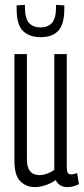

<svg xmlns="http://www.w3.org/2000/svg" viewBox="-20 -755 343 785"><path d="M122 10Q88 10 63.5 -13.5Q39 -37 39 -97V-534H90V-103Q90 -39 142 -39Q155 -39 172.5 -45Q190 -51 202 -61V-534H253V-67Q253 -42 270 -42Q283 -42 295 -48L303 -2Q279 10 255 10Q238 10 225.5 2Q213 -6 208 -19Q190 -6 167 2Q144 10 122 10ZM146 -603Q101 -603 74.5 -628Q48 -653 48 -719Q48 -722 48 -725.5Q48 -729 48 -733L82 -735V-724Q82 -681 98 -662Q114 -643 146 -643Q177 -643 193 -662Q209 -681 209 -724V-735L243 -733Q243 -729 243 -725.5Q243 -722 243 -719Q243 -656 218.5 -629.5Q194 -603 146 -603Z"/></svg>

Font: Georama ExtraCondensed Light
Style: Regular
Weight: 300
Width: 2
Designer: Jean-Baptiste Levee
Foundry: Production Type
Version: Version 1.000